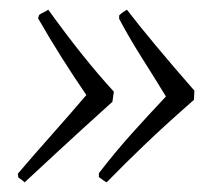

<svg xmlns="http://www.w3.org/2000/svg" viewBox="-20 -415 455 398"><path d="M201 -37Q197 -39 192.5 -42.5Q188 -46 185 -48V-56Q218 -99 253.5 -138.5Q289 -178 324 -215Q302 -251 274.5 -294.5Q247 -338 227 -376V-383Q233 -389 243 -395Q293 -330 383 -227L382 -208Q326 -159 283 -118Q240 -77 201 -37ZM31 -37Q28 -40 24.5 -42.5Q21 -45 18 -47L17 -55Q52 -96 88 -136.5Q124 -177 159 -218Q133 -256 108 -295.5Q83 -335 59 -377L61 -384Q65 -387 70.5 -389.5Q76 -392 80 -395Q116 -345 149.5 -303Q183 -261 216 -225L213 -204Q141 -139 99.5 -100.5Q58 -62 31 -37Z"/></svg>

Font: Labrada Lght
Style: Italic
Weight: 300
Italic angle: -7°
Designer: Mercedes Jáuregui
Foundry: Omnibus-Type Team
Version: Version 1.000; ttfautohint (v1.8.4.7-5d5b)